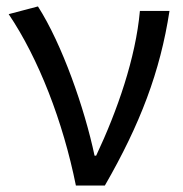

<svg xmlns="http://www.w3.org/2000/svg" viewBox="-20 -577 568 597"><path d="M216 0H306C416 -191 478 -354 507 -543H415C402 -397 345 -233 279 -93H274C243 -240 173 -440 98 -557L7 -533C100 -395 176 -199 216 0Z"/></svg>

Font: Source Han Sans KR Regular
Style: Regular
Weight: 400
Designer: Ryoko NISHIZUKA (kana & ideographs); Paul D. Hunt (Latin, Greek & Cyrillic); Wenlong ZHANG (bopomofo); Sandoll Communica
Foundry: Adobe Systems Incorporated
Version: Version 1.004;PS 1.004;hotconv 1.0.82;makeotf.lib2.5.63406